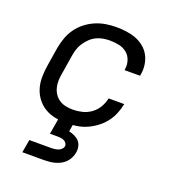

<svg xmlns="http://www.w3.org/2000/svg" viewBox="-135 -634 871 959"><g transform="rotate(20 300.0 -154.0)"><path d="M248 8Q217 8 187 2Q157 -4 132.5 -19Q108 -34 90.5 -57Q73 -80 64.5 -108.5Q56 -137 56.5 -168Q57 -199 62 -230L78 -330Q83 -357 92.5 -384Q102 -411 119 -435Q136 -459 159.5 -477.5Q183 -496 210 -507.5Q237 -519 264.5 -523.5Q292 -528 319 -528Q347 -528 373.5 -524.5Q400 -521 424 -512Q448 -503 468 -487Q488 -471 500 -449Q512 -427 516 -400.5Q520 -374 515 -347L514 -340H431L432 -344Q436 -369 428.5 -392Q421 -415 403 -429.5Q385 -444 361.5 -449Q338 -454 313 -454Q296 -454 277.5 -451Q259 -448 241.5 -439.5Q224 -431 210 -417.5Q196 -404 185 -387.5Q174 -371 168.5 -353.5Q163 -336 160 -318L144 -218Q140 -198 139.5 -179Q139 -160 143.5 -142Q148 -124 158 -109Q168 -94 183 -84Q198 -74 217 -70Q236 -66 255 -66Q280 -66 305 -72Q330 -78 351.5 -93.5Q373 -109 386.5 -132Q400 -155 405 -180H488Q483 -154 472.5 -128Q462 -102 444.5 -79.5Q427 -57 403.5 -39.5Q380 -22 354.5 -11Q329 0 302 4Q275 8 248 8ZM92 220 104 151H219Q228 151 237 150Q246 149 255.5 146Q265 143 272.5 136Q280 129 282 120Q283 111 278 103.5Q273 96 265 92Q257 88 247.5 87Q238 86 229 86H190L216 -66H294L276 42Q291 45 306 52Q321 59 331 70Q341 81 344.5 97Q348 113 345 130Q343 144 336 158Q329 172 318.5 183Q308 194 294 201.5Q280 209 265.5 213Q251 217 236 218.5Q221 220 207 220Z"/></g></svg>

Font: Iosevka Aile Oblique
Style: Regular
Weight: 400
Italic angle: -9°
Designer: Belleve Invis
Foundry: Belleve Invis
Version: Version 31.1.0; ttfautohint (v1.8.4)